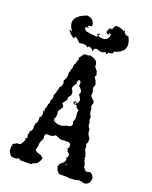

<svg xmlns="http://www.w3.org/2000/svg" viewBox="-143 -841 729 920"><g transform="rotate(20 222.0 -380.5)"><path d="M12.2 -50.8 18.1 -55.2 12.2 -57.1 16.1 -62.5Q23.9 -64 30.3 -70.3L49.8 -72.8L60.5 -88.4L65.4 -104.5H60.5L70.8 -112.3L66.9 -127.9L70.8 -136.7L69.3 -143.6Q82 -153.3 82 -168L81.1 -177.2L84 -184.6L82.5 -190.4Q90.8 -195.8 90.8 -204.1L92.3 -214.8L90.3 -221.7Q101.1 -232.4 101.1 -247.6L98.1 -263.2L105 -260.7L101.1 -271Q108.9 -281.7 108.9 -298.3Q114.7 -304.7 114.7 -314L113.8 -320.8Q120.6 -329.1 120.6 -338.4L119.1 -348.1Q126.5 -359.9 127 -374L131.3 -380.4L130.4 -384.3L132.3 -393.6Q137.2 -397 141.1 -404.3L139.2 -406.7L142.1 -406.2L143.6 -416Q143.6 -423.8 140.1 -430.2Q151.4 -445.8 151.4 -464.4L150.4 -475.6Q155.8 -482.4 155.8 -492.2L159.2 -501.5L160.6 -518.6Q168 -527.3 168.5 -539.6L172.4 -547.4H176.8Q171.4 -548.8 171.4 -557.6L185.5 -576.2L182.6 -579.6L185.5 -578.6L194.8 -584L203.1 -583Q211.9 -583 218.3 -586.4Q259.3 -579.6 259.3 -551.8L258.8 -544.9L275.4 -523.9L274.9 -521Q274.9 -516.6 279.3 -513.7L276.9 -511.2L279.3 -509.3L273.9 -497.6L284.7 -480Q284.7 -473.1 290 -467.8L287.1 -465.3L291 -463.9L288.6 -460.9L290 -457.5Q284.7 -453.6 284.7 -449.7L287.1 -442.9H284.2Q290 -431.6 290 -419.9L288.6 -406.7L310.5 -383.3V-374Q306.6 -367.2 306.6 -361.8Q306.6 -355 312 -346.7L311.5 -339.4Q311.5 -323.7 322.3 -310.1L320.8 -299.8Q320.8 -291 326.2 -281.2L325.7 -275.4Q325.7 -263.2 336.9 -252.9L336.4 -246.6Q336.4 -227.5 352.5 -210.9L349.1 -209.5L353.5 -206.1Q350.6 -205.1 350.6 -201.7L352.5 -194.3L345.7 -181.2Q350.1 -171.4 350.1 -161.6L349.6 -153.8L357.4 -140.6Q357.4 -133.8 362.8 -124L360.8 -120.6L364.3 -118.7Q360.4 -117.7 360.4 -114.3L365.7 -109.4L364.7 -104.5Q364.7 -98.6 370.6 -93.8L374.5 -72.8L389.2 -56.2L409.7 -61Q429.7 -50.8 429.7 -34.2Q429.7 -21.5 422.9 -12.2Q414.1 -1 399.9 -1L376 -6.3L361.8 -3.9L360.4 -1.5L319.3 0.5L317.4 -1.5H272.9Q258.3 -12.2 254.9 -29.8L252 -31.2Q257.3 -38.1 257.3 -46.9Q281.7 -64.5 281.7 -77.1Q281.7 -82.5 278.3 -85.9Q286.1 -93.8 286.1 -101.1Q286.1 -110.4 271.5 -118.2L273.4 -121.1L269 -128.9Q275.4 -136.7 275.4 -144.5Q275.4 -161.1 258.3 -161.1Q227.1 -161.1 223.6 -159.2L194.8 -170.9Q182.6 -160.2 166 -160.2L154.3 -161.6L146.5 -157.7Q143.1 -152.8 143.1 -146L145 -136.7L141.1 -126.5Q132.8 -113.8 132.8 -99.6L133.3 -91.3Q128.4 -83.5 128.4 -70.3Q141.1 -60.1 159.7 -57.1Q163.6 -51.8 172.4 -46.9Q169.4 -29.8 156.7 -15.6L145 -9.3Q135.7 -9.3 134.3 -2L123 0H76.2L66.9 -6.3Q55.7 -0.5 43.9 -0.5Q35.2 -0.5 30.5 -2.4Q25.9 -4.4 22.9 -7.8Q20 -11.2 18.1 -15.6Q16.1 -20 12.2 -24.9ZM195.3 -222.7Q210.9 -222.7 226.1 -231.9Q252.9 -232.4 252.9 -247.6Q252.9 -254.4 249.5 -260.7Q255.9 -271.5 255.9 -285.2L253.4 -311L254.9 -316.9L257.3 -317.9Q252 -325.2 244.1 -327.1L239.3 -336.9L240.2 -342.8L235.4 -337.9L236.3 -342.8L228.5 -339.8Q220.2 -342.3 220.2 -345.7Q220.2 -351.6 226.1 -356.9Q235.4 -350.6 239.3 -350.6Q242.7 -350.6 242.7 -353L241.7 -359.9Q246.1 -363.3 246.1 -366.7Q246.1 -369.6 241.2 -378.9Q236.3 -388.2 231.4 -392.1Q236.8 -398.9 236.8 -404.3Q236.8 -416.5 218.3 -431.2L219.7 -442.9Q219.7 -457 209 -457.5Q202.6 -452.6 202.6 -444.8L203.6 -438Q193.8 -425.3 189.5 -411.6Q190.9 -402.3 198.7 -396L194.8 -393.6L198.7 -393.1V-379.4Q198.7 -374.5 192.9 -368.7Q187 -362.8 187 -358.4L188.5 -351.1Q188.5 -348.6 186.5 -346.2Q173.8 -332 171.4 -324.7Q180.7 -315.4 180.7 -311Q180.7 -304.7 172.6 -295.2Q164.6 -285.6 164.6 -279.3L167.5 -266.1L164.1 -264.6L167.5 -261.7Q164.1 -245.6 158.7 -240.7L174.3 -236.3L156.7 -237.3Q176.3 -222.7 195.3 -222.7ZM229 -343.3 236.8 -347.2 228 -351.1 224.1 -347.2ZM291.5 -53.2 289.6 -59.6 286.6 -58.1 286.1 -53.7ZM140.6 -761.7Q179.2 -757.3 179.2 -720.7Q158.2 -717.3 158.2 -714.4Q158.2 -712.4 169.4 -710L155.8 -707L148.4 -702.6L159.7 -689.5Q196.8 -682.1 211.9 -682.1Q221.2 -682.1 221.2 -685.1Q221.2 -687.5 214.4 -692.9Q219.7 -699.7 224.1 -699.7Q227.5 -699.7 231.4 -695.8L219.7 -694.8L226.6 -685.5L245.6 -682.6Q274.4 -682.6 278.3 -714.8L269.5 -718.8L265.1 -715.3Q265.1 -713.4 275.9 -713.4L264.6 -710.4Q255.4 -710.4 253.4 -722.7L263.7 -742.7L269 -739.3Q275.9 -739.3 282.7 -759.8L295.4 -762.2Q309.6 -762.2 329.6 -751L332.5 -759.8Q335.9 -734.9 359.9 -734.4Q371.6 -711.4 371.6 -693.4Q371.6 -656.7 319.3 -642.6V-642.1Q319.3 -628.9 299.8 -628.9H294.4Q292 -618.7 289.6 -618.7Q287.1 -618.7 283.7 -626.5Q272 -620.6 261.2 -620.6Q253.9 -620.6 247.1 -623.5Q240.2 -626.5 235.4 -626.5Q224.1 -626.5 221.7 -607.9Q218.8 -621.6 197.3 -625.5L192.4 -617.2Q188 -627 168.9 -627L148.9 -625Q129.4 -646 122.1 -646Q118.2 -646 118.2 -639.6V-636.2Q94.2 -647.5 82 -669.9L98.1 -664.1Q81.1 -687 81.1 -705.6Q81.1 -740.2 140.6 -761.7Z"/></g></svg>

Font: Truetypewriter PolyglOTT
Style: Regular
Weight: 400
Designer: Sergey Beatoff a.k.a. Sam_T
Version: Version 3.76